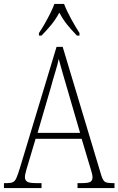

<svg xmlns="http://www.w3.org/2000/svg" viewBox="-22 -951 599 971"><path d="M-2 0V-25H15Q33 -25 43.5 -30Q54 -35 61 -51Q68 -67 78 -99L264 -714H295L490 -65Q498 -39 508 -32Q518 -25 546 -25H557V0H370V-25H394Q426 -25 436 -32Q446 -39 446 -55Q446 -66 439.5 -87Q433 -108 428 -125L391 -249H158L124 -135Q119 -118 111.5 -93Q104 -68 104 -55Q104 -40 115 -32.5Q126 -25 159 -25H188V0ZM168 -279H383L321 -492Q306 -543 294 -584.5Q282 -626 275 -653Q270 -627 257.5 -586.5Q245 -546 234 -505ZM175 -784Q188 -803 203 -829Q218 -855 231.5 -882Q245 -909 253 -931H302Q315 -897 338 -855Q361 -813 380 -784V-771H367Q338 -801 317.5 -826.5Q297 -852 278 -887Q259 -852 238 -826.5Q217 -801 188 -771H175Z"/></svg>

Font: Noto Serif Myanmar Condensed ExtraLight
Style: Regular
Weight: 200
Width: 3
Designer: Ben Mitchell and the Monotype Design Team
Foundry: Monotype Imaging Inc.
Version: Version 2.106; ttfautohint (v1.8.4.7-5d5b)